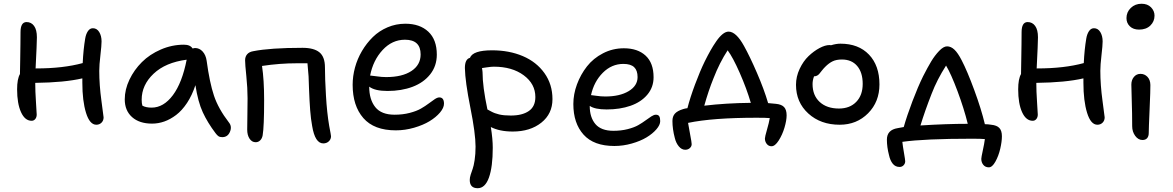

<svg xmlns="http://www.w3.org/2000/svg" viewBox="-20 -703 6223 1019"><path d="M147.9 -62Q112.3 -62 91.6 -107.7Q70.8 -153.3 70.8 -229Q70.8 -283.7 85.9 -310.1Q86.4 -335.4 87.2 -383.1Q87.9 -430.7 88.4 -467.5Q88.9 -504.4 88.9 -532.2Q88.9 -585.9 121.1 -585.9Q146 -585.9 160.9 -565.4Q175.8 -544.9 175.8 -504.9Q175.8 -475.6 168.9 -339.8H171.9Q314.9 -339.8 418.9 -368.2Q422.4 -440.9 432.1 -498Q436 -522 446.5 -537.6Q457 -553.2 473.1 -553.2Q494.1 -553.2 506.6 -533Q519 -512.7 519 -482.9Q519 -461.9 512.9 -409.9Q506.8 -357.9 506.8 -327.1Q506.8 -252 518.3 -168.2Q529.8 -84.5 529.8 -80.1Q529.8 -63 518.8 -52Q507.8 -41 491.2 -41Q456.1 -41 436.5 -104.2Q417 -167.5 417 -264.2V-287.1Q322.8 -265.1 167 -263.2Q167 -219.2 170.9 -161.1Q174.8 -103 174.8 -95.2Q174.8 -80.6 167.2 -71.3Q159.7 -62 147.9 -62Z M787.1 -46.9Q719.7 -46.9 680.9 -81.5Q642.1 -116.2 642.1 -175.8Q642.1 -228 667 -280.3Q691.9 -332.5 733.2 -373.5Q774.4 -414.6 833.5 -440.2Q892.6 -465.8 956.1 -465.8Q989.7 -465.8 1002 -445.8Q1011.7 -448.2 1014.6 -448.2Q1038.6 -448.2 1055.4 -429.7Q1072.3 -411.1 1076.7 -380.9Q1092.3 -265.1 1115.5 -195.6Q1138.7 -126 1194.8 -53.2Q1212.4 -31.7 1200.4 -3.4Q1188.5 24.9 1159.7 24.9Q1147 24.9 1139.6 20Q1132.3 15.1 1124 3.9Q1081.5 -52.2 1056.2 -107.2Q1030.8 -162.1 1017.1 -251Q999.5 -197.3 972.7 -156.7Q945.8 -116.2 914.8 -92.8Q883.8 -69.3 851.8 -58.1Q819.8 -46.9 787.1 -46.9ZM731.9 -173.8Q731.9 -153.8 735.8 -142.1Q754.4 -131.8 784.7 -131.8Q848.1 -131.8 897.5 -197.8Q946.8 -263.7 970.7 -386.2Q858.4 -371.6 795.2 -311.8Q731.9 -252 731.9 -173.8Z M1695.8 58.1Q1651.9 58.1 1636.7 -34.2Q1629.9 -70.3 1626.2 -117.7Q1622.6 -165 1620.1 -230.7Q1617.7 -296.4 1617.7 -297.9Q1615.2 -331.1 1611.8 -367.2H1556.6Q1464.4 -367.2 1370.6 -353Q1381.8 -279.8 1381.8 -171.9Q1381.8 -30.8 1374 15.1Q1371.1 31.7 1361.1 41.7Q1351.1 51.8 1336.9 51.8Q1316.9 51.8 1304.4 33Q1292 14.2 1292 -15.1Q1292 -35.6 1293 -95.2Q1293.9 -154.8 1293.9 -181.2Q1293.9 -235.4 1287.4 -298.6Q1280.8 -361.8 1280.8 -382.8Q1280.8 -402.3 1291.7 -415Q1302.7 -427.7 1323.7 -431.2Q1414.1 -449.2 1585.9 -449.2Q1646 -449.2 1675.3 -425.3Q1704.6 -401.4 1704.6 -345.2Q1704.6 -287.1 1710 -195.6Q1715.3 -104 1727.1 -35.2Q1736.8 15.1 1736.8 20Q1736.8 36.1 1725.1 47.1Q1713.4 58.1 1695.8 58.1Z M2080.6 -11.2Q1965.3 -11.2 1908.4 -76.4Q1851.6 -141.6 1851.6 -252.9Q1851.6 -298.3 1864 -344.5Q1876.5 -390.6 1901.1 -432.4Q1925.8 -474.1 1959 -506.6Q1992.2 -539.1 2036.9 -558.1Q2081.5 -577.1 2131.3 -577.1Q2208 -577.1 2253.2 -534.9Q2298.3 -492.7 2298.3 -413.1Q2298.3 -353 2263.4 -308.8Q2228.5 -264.6 2169.7 -242.4Q2110.8 -220.2 2036.6 -220.2Q1969.2 -220.2 1939.5 -243.2Q1939.5 -174.8 1971.7 -134.5Q2003.9 -94.2 2074.2 -94.2Q2117.7 -94.2 2154.3 -103.8Q2190.9 -113.3 2214.1 -126.7Q2237.3 -140.1 2255.1 -153.6Q2272.9 -167 2287.1 -176.5Q2301.3 -186 2311.5 -186Q2336.4 -186 2336.4 -152.8Q2336.4 -130.9 2315.2 -105.7Q2293.9 -80.6 2259.8 -59.8Q2225.6 -39.1 2177.5 -25.1Q2129.4 -11.2 2080.6 -11.2ZM1947.3 -301.8Q1953.1 -301.8 1979.2 -297.9Q2005.4 -293.9 2029.3 -293.9Q2114.7 -293.9 2163.6 -326.2Q2212.4 -358.4 2212.4 -414.1Q2212.4 -492.2 2129.4 -492.2Q2061 -492.2 2010.5 -437.5Q1960 -382.8 1944.3 -301.8Z M2701.2 -4.9Q2631.8 -4.9 2585 -28.8Q2595.2 34.7 2595.2 81.1Q2595.2 182.6 2575 239.3Q2554.7 295.9 2515.1 295.9Q2473.1 295.9 2473.1 252Q2473.1 239.7 2478 224.1Q2482.9 208.5 2488.5 193.4Q2494.1 178.2 2499 146.7Q2503.9 115.2 2503.9 75.2Q2503.9 5.9 2476.3 -132.1Q2448.7 -270 2447.3 -341.8Q2447.3 -389.2 2474.1 -396Q2489.7 -436 2591.3 -436Q2682.1 -436 2754.6 -405.3Q2827.1 -374.5 2869.6 -314.9Q2912.1 -255.4 2912.1 -176.8Q2912.1 -99.1 2853 -52Q2793.9 -4.9 2701.2 -4.9ZM2541 -319.8Q2541 -243.7 2566.9 -122.1Q2568.4 -121.6 2586.9 -111.3Q2605.5 -101.1 2629.6 -95.5Q2653.8 -89.8 2690.9 -89.8Q2752 -89.8 2786.6 -113.8Q2821.3 -137.7 2821.3 -188Q2821.3 -257.8 2759.5 -303.5Q2697.8 -349.1 2601.1 -349.1Q2587.4 -349.1 2563.2 -345.5Q2539.1 -341.8 2538.1 -341.8Q2539.1 -337.9 2540 -329.3Q2541 -320.8 2541 -319.8Z M3240.7 71.8Q3131.3 71.8 3077.1 11.5Q3022.9 -48.8 3022.9 -150.9Q3022.9 -203.1 3042.2 -255.4Q3061.5 -307.6 3095.2 -350.6Q3128.9 -393.6 3180.4 -420.2Q3231.9 -446.8 3291 -446.8Q3364.3 -446.8 3406.5 -407.7Q3448.7 -368.7 3448.7 -293Q3448.7 -239.7 3415.5 -200.4Q3382.3 -161.1 3326.4 -141.6Q3270.5 -122.1 3199.7 -122.1Q3136.7 -122.1 3109.9 -141.1V-140.1Q3109.9 -80.1 3140.1 -44.4Q3170.4 -8.8 3235.8 -8.8Q3276.4 -8.8 3311 -17.6Q3345.7 -26.4 3367.4 -38.8Q3389.2 -51.3 3406.2 -64Q3423.3 -76.7 3437 -85.4Q3450.7 -94.2 3460.9 -94.2Q3473.6 -94.2 3478.8 -85.9Q3483.9 -77.6 3483.9 -60.1Q3483.9 -40 3463.6 -16.6Q3443.4 6.8 3410.9 26.4Q3378.4 45.9 3332.8 58.8Q3287.1 71.8 3240.7 71.8ZM3116.7 -198.2Q3121.1 -198.2 3144.8 -194.6Q3168.5 -190.9 3192.9 -190.9Q3269 -190.9 3316.4 -219.2Q3363.8 -247.6 3363.8 -293.9Q3363.8 -329.1 3345.7 -346.4Q3327.6 -363.8 3288.6 -363.8Q3226.1 -363.8 3179.2 -316.7Q3132.3 -269.5 3116.7 -198.2Z M4074.7 73.2Q4059.1 73.2 4049.3 60.8Q4039.6 48.3 4039.6 32.2Q4039.6 23.4 4050.5 -14.4Q4061.5 -52.2 4065.4 -76.2Q4046.4 -78.1 3996.6 -78.1Q3762.2 -78.1 3631.8 -50.8Q3634.8 -31.2 3642.8 10.7Q3650.9 52.7 3650.9 62Q3650.9 74.2 3641.1 83Q3631.3 91.8 3616.7 91.8Q3597.7 91.8 3582.8 74Q3567.9 56.2 3561.5 29.8Q3548.8 -18.1 3548.8 -61Q3548.8 -85.4 3562 -100.1Q3575.2 -114.7 3605.5 -124Q3615.7 -127.4 3628.4 -128.9Q3642.6 -184.6 3668.7 -254.6Q3694.8 -324.7 3720.7 -377.9Q3736.8 -410.2 3750.7 -434.8Q3764.6 -459.5 3781.5 -483.9Q3798.3 -508.3 3814.9 -521.7Q3831.5 -535.2 3846.7 -535.2Q3886.7 -535.2 3928.7 -459Q3959.5 -403.8 3997.3 -316.4Q4035.2 -229 4056.6 -155.8Q4084 -153.8 4098.6 -151.9Q4128.4 -148.9 4141.6 -134.5Q4154.8 -120.1 4154.8 -90.8Q4154.8 -64 4143.6 -25.9Q4132.3 12.2 4112.8 42.7Q4093.3 73.2 4074.7 73.2ZM3766.6 -287.1Q3739.7 -220.7 3717.8 -142.1Q3832 -155.8 3964.8 -157.2Q3942.4 -233.4 3906 -316.2Q3869.6 -398.9 3841.8 -436Q3798.8 -370.1 3766.6 -287.1Z M4436.5 -41Q4335.4 -41 4270 -100.6Q4204.6 -160.2 4204.6 -252.9Q4204.6 -296.4 4223.9 -337.4Q4243.2 -378.4 4271 -405Q4298.8 -431.6 4329.1 -447.8Q4359.4 -463.9 4382.3 -463.9Q4383.8 -463.9 4386.7 -463.4Q4389.6 -462.9 4390.6 -462.9Q4418 -471.2 4440.4 -471.2Q4536.6 -471.2 4592 -413.1Q4647.5 -355 4647.5 -254.9Q4647.5 -162.6 4587.2 -101.8Q4526.9 -41 4436.5 -41ZM4292.5 -256.8Q4292.5 -196.8 4330.3 -161.9Q4368.2 -127 4432.6 -127Q4490.2 -127 4524.4 -162.4Q4558.6 -197.8 4558.6 -257.8Q4558.6 -318.4 4529.3 -352.8Q4500 -387.2 4448.2 -387.2Q4418.9 -387.2 4399.2 -377.7Q4379.4 -368.2 4359.4 -348.1Q4350.6 -339.4 4341.6 -327.9Q4332.5 -316.4 4328.1 -311Q4323.7 -305.7 4316.7 -301.8Q4309.6 -297.9 4300.3 -297.9Q4292.5 -276.9 4292.5 -256.8Z M5228 185.1Q5209.5 185.1 5198.7 171.9Q5188 158.7 5188 140.1Q5188 132.3 5196 95.7Q5204.1 59.1 5207 35.2Q5189 33.2 5139.2 33.2Q4886.2 33.2 4769 49.8Q4771 69.8 4777.6 107.9Q4784.2 146 4784.2 152.8Q4784.2 165 4775.6 174.1Q4767.1 183.1 4754.4 183.1Q4731.9 183.1 4718 165.8Q4704.1 148.4 4698.2 120.1Q4687 78.1 4687 38.1Q4687 -13.7 4744.1 -22.9Q4755.4 -25.4 4776.4 -28.8Q4793.5 -88.9 4822.5 -165.5Q4851.6 -242.2 4879.4 -298.8Q4903.3 -345.7 4922.1 -377Q4940.9 -408.2 4964.1 -432.6Q4987.3 -457 5006.3 -457Q5026.9 -457 5045.4 -439.5Q5064 -421.9 5084 -382.8Q5113.3 -326.7 5150.6 -225.3Q5188 -124 5207 -43.9Q5223.1 -43.9 5240.2 -41Q5270.5 -38.1 5283.9 -23.7Q5297.4 -9.3 5297.4 20Q5297.4 48.3 5288.6 86.4Q5279.8 124.5 5262.9 154.8Q5246.1 185.1 5228 185.1ZM4924.3 -205.1Q4888.2 -112.8 4865.2 -37.1Q5002.4 -45.9 5116.2 -45.9Q5096.2 -127 5061.8 -219.2Q5027.3 -311.5 5001 -355Q4953.1 -280.3 4924.3 -205.1Z M5460.9 -62Q5425.3 -62 5404.5 -107.7Q5383.8 -153.3 5383.8 -229Q5383.8 -283.7 5398.9 -310.1Q5399.4 -335.4 5400.1 -383.1Q5400.9 -430.7 5401.4 -467.5Q5401.9 -504.4 5401.9 -532.2Q5401.9 -585.9 5434.1 -585.9Q5459 -585.9 5473.9 -565.4Q5488.8 -544.9 5488.8 -504.9Q5488.8 -475.6 5481.9 -339.8H5484.9Q5627.9 -339.8 5731.9 -368.2Q5735.4 -440.9 5745.1 -498Q5749 -522 5759.5 -537.6Q5770 -553.2 5786.1 -553.2Q5807.1 -553.2 5819.6 -533Q5832 -512.7 5832 -482.9Q5832 -461.9 5825.9 -409.9Q5819.8 -357.9 5819.8 -327.1Q5819.8 -252 5831.3 -168.2Q5842.8 -84.5 5842.8 -80.1Q5842.8 -63 5831.8 -52Q5820.8 -41 5804.2 -41Q5769 -41 5749.5 -104.2Q5730 -167.5 5730 -264.2V-287.1Q5635.7 -265.1 5480 -263.2Q5480 -219.2 5483.9 -161.1Q5487.8 -103 5487.8 -95.2Q5487.8 -80.6 5480.2 -71.3Q5472.7 -62 5460.9 -62Z M6025.4 -545.9Q5994.6 -545.9 5976.6 -563.2Q5958.5 -580.6 5958.5 -606.9Q5958.5 -638.7 5981.4 -660.9Q6004.4 -683.1 6038.6 -683.1Q6070.3 -683.1 6088.9 -664.1Q6107.4 -645 6107.4 -620.1Q6107.4 -588.9 6085.2 -567.4Q6063 -545.9 6025.4 -545.9ZM6043.5 40Q6021 40 6004.9 18.1Q5988.8 -3.9 5988.8 -33.2Q5988.8 -102.5 5986.6 -166.5Q5984.4 -230.5 5984.4 -253.9Q5984.4 -278.3 5998 -294.7Q6011.7 -311 6032.7 -311Q6054.7 -311 6069.8 -295.2Q6085 -279.3 6085.4 -252Q6085.9 -227.1 6081.3 -123.3Q6076.7 -19.5 6076.7 2.9Q6076.7 20.5 6068.1 30.3Q6059.6 40 6043.5 40Z"/></svg>

Font: Shantell Sans Irregular Bouncy
Style: Regular
Weight: 400
Designer: Stephen Nixon, Anya Danilova, Shantell Martin
Foundry: Arrow Type
Version: Version 1.006;[9816181b4]